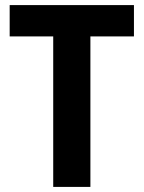

<svg xmlns="http://www.w3.org/2000/svg" viewBox="-20 -734 564 754"><path d="M335 0H189V-591H18V-714H506V-591H335Z"/></svg>

Font: Noto Sans Thai SemiCondensed
Style: Bold
Weight: 700
Width: 4
Designer: Monotype Design Team
Foundry: Monotype Imaging Inc.
Version: Version 2.001